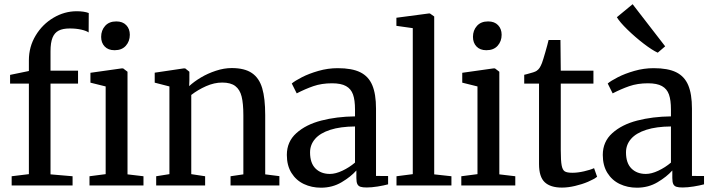

<svg xmlns="http://www.w3.org/2000/svg" viewBox="-20 -883 3392 914"><path d="M117.5 -54V-485H28V-526.5L117.5 -545V-596Q117.5 -660.5 149.8 -714Q182 -767.5 234.5 -798.5Q287 -829.5 345 -829.5Q380 -829.5 402.5 -821L402 -728.5Q392 -736 367.5 -741.8Q343 -747.5 312 -747.5Q279 -747.5 259.2 -737.2Q239.5 -727 230 -703.5Q220.5 -680 220.5 -639V-546.5H351.5V-485H220.5V-53L325.5 -44V0H35.5V-44ZM406 -44 483 -54V-471.5L410.5 -489.5V-536.5L559.5 -557.5H566L587 -541.5V-53L663 -44V0H406ZM525 -644Q495 -644 478.2 -661.8Q461.5 -679.5 461.5 -707.5Q461.5 -738.5 480.5 -759.8Q499.5 -781 533 -781H534Q564 -781 581 -763.2Q598 -745.5 598 -717.5Q598 -686.5 579 -665.2Q560 -644 526 -644Z M786.5 -54V-471.5L716.5 -489.5V-537L855 -557.5H861.5L881.5 -541.5V-500L880.5 -473Q903 -494 936 -513.8Q969 -533.5 1007.8 -546.2Q1046.5 -559 1083 -559Q1144.5 -559 1179.2 -535.2Q1214 -511.5 1228.2 -463.2Q1242.5 -415 1242.5 -335V-53L1310 -44.5V0H1077.5V-44L1138.5 -53V-334Q1138.5 -390.5 1130.2 -423.5Q1122 -456.5 1100.2 -473.2Q1078.5 -490 1037.5 -490Q1000 -490 961 -472.8Q922 -455.5 890.5 -431V-54L956.5 -44V0H723.5V-44Z M1670 -329V-361.5Q1670 -406.5 1660.5 -433.2Q1651 -460 1627.2 -473.2Q1603.5 -486.5 1560.5 -486.5Q1511 -486.5 1471.5 -472.8Q1432 -459 1392.5 -438.5L1369 -485.5Q1383.5 -498 1417 -515.2Q1450.5 -532.5 1495.8 -545.5Q1541 -558.5 1587.5 -558.5Q1655.5 -558.5 1695 -539Q1734.5 -519.5 1752.2 -477.5Q1770 -435.5 1770 -365.5V-45.5L1827.5 -45V-5.5Q1807.5 0 1778 4.8Q1748.5 9.5 1725.5 9.5Q1706.5 9.5 1696.2 6.2Q1686 3 1681.2 -6.5Q1676.5 -16 1676.5 -35.5V-71.5Q1650 -41.5 1606.2 -15.5Q1562.5 10.5 1508 10.5Q1463.5 10.5 1426.5 -7Q1389.5 -24.5 1367.5 -59.8Q1345.5 -95 1345.5 -145.5Q1345.5 -208.5 1390.8 -249.2Q1436 -290 1509.2 -309Q1582.5 -328 1670 -329ZM1670 -109V-281Q1600.5 -280.5 1552.2 -265Q1504 -249.5 1480 -221.8Q1456 -194 1456 -157.5Q1456 -106.5 1482 -80.8Q1508 -55 1550.5 -55Q1577.5 -55 1610.2 -70.5Q1643 -86 1670 -109Z M1867.5 -44 1945 -54V-749L1867 -760V-798.5L2022 -819H2026.5L2047 -804.5V-53L2129 -44V0H1867.5Z M2176 -44 2253 -54V-471.5L2180.5 -489.5V-536.5L2329.5 -557.5H2336L2357 -541.5V-53L2433 -44V0H2176ZM2295 -644Q2265 -644 2248.2 -661.8Q2231.5 -679.5 2231.5 -707.5Q2231.5 -738.5 2250.5 -759.8Q2269.5 -781 2303 -781H2304Q2334 -781 2351 -763.2Q2368 -745.5 2368 -717.5Q2368 -686.5 2349 -665.2Q2330 -644 2296 -644Z M2546 -102V-485H2475.5V-527L2488 -530Q2525.5 -539.5 2534 -545.5Q2543 -551.5 2548.5 -559.8Q2554 -568 2560 -583Q2566 -599.5 2576.2 -635.2Q2586.5 -671 2591.5 -692.5H2648L2649.5 -546.5H2805V-485H2649.5V-168Q2649.5 -117.5 2653.8 -95.5Q2658 -73.5 2668.8 -67Q2679.5 -60.5 2705 -60.5Q2730 -60.5 2760.5 -67.5Q2791 -74.5 2808 -82.5L2822.5 -41.5Q2807 -29.5 2778.8 -17.5Q2750.5 -5.5 2717.2 2.2Q2684 10 2655 10Q2600.5 10 2573.2 -15.5Q2546 -41 2546 -102Z M3174 -329V-361.5Q3174 -406.5 3164.5 -433.2Q3155 -460 3131.2 -473.2Q3107.5 -486.5 3064.5 -486.5Q3015 -486.5 2975.5 -472.8Q2936 -459 2896.5 -438.5L2873 -485.5Q2887.5 -498 2921 -515.2Q2954.5 -532.5 2999.8 -545.5Q3045 -558.5 3091.5 -558.5Q3159.5 -558.5 3199 -539Q3238.5 -519.5 3256.2 -477.5Q3274 -435.5 3274 -365.5V-45.5L3331.5 -45V-5.5Q3311.5 0 3282 4.8Q3252.5 9.5 3229.5 9.5Q3210.5 9.5 3200.2 6.2Q3190 3 3185.2 -6.5Q3180.5 -16 3180.5 -35.5V-71.5Q3154 -41.5 3110.2 -15.5Q3066.5 10.5 3012 10.5Q2967.5 10.5 2930.5 -7Q2893.5 -24.5 2871.5 -59.8Q2849.5 -95 2849.5 -145.5Q2849.5 -208.5 2894.8 -249.2Q2940 -290 3013.2 -309Q3086.5 -328 3174 -329ZM3174 -109V-281Q3104.5 -280.5 3056.2 -265Q3008 -249.5 2984 -221.8Q2960 -194 2960 -157.5Q2960 -106.5 2986 -80.8Q3012 -55 3054.5 -55Q3081.5 -55 3114.2 -70.5Q3147 -86 3174 -109ZM3110.5 -632.5Q3085 -644 3044.2 -675.2Q3003.5 -706.5 2967 -742Q2930.5 -777.5 2916.5 -801L2991.5 -863L3146.5 -662.5L3111.5 -632.5Z"/></svg>

Font: Merriweather 12pt
Style: Regular
Weight: 400
Designer: Eben Sorkin
Foundry: Eben Sorkin
Version: Version 2.100